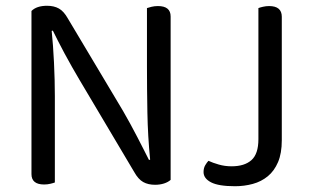

<svg xmlns="http://www.w3.org/2000/svg" viewBox="-20 -634 1085 665"><path d="M133 5Q89 5 89 -31V-596Q107 -614 143 -614Q167 -614 184 -604.5Q201 -595 215 -570L406 -250Q418 -229 431 -205.5Q444 -182 456 -158.5Q468 -135 478.5 -114.5Q489 -94 496 -80L500 -81Q492 -162 490.5 -244Q489 -326 489 -404V-606Q495 -608 505 -610.5Q515 -613 527 -613Q571 -613 571 -577V-11Q562 -3 548 1.5Q534 6 517 6Q493 6 476 -3.5Q459 -13 445 -38L255 -358Q243 -378 229.5 -402Q216 -426 203.5 -449Q191 -472 180.5 -493Q170 -514 163 -528L159 -527Q164 -479 167 -417.5Q170 -356 170 -301V-2Q165 0 154.5 2.5Q144 5 133 5ZM875 -606Q880 -608 890.5 -610.5Q901 -613 912 -613Q956 -613 956 -576V-148Q956 -103 943 -72.5Q930 -42 907.5 -23.5Q885 -5 855.5 3Q826 11 794 11Q737 11 711 -2.5Q685 -16 685 -38Q685 -52 691 -62Q697 -72 702 -77Q717 -70 738 -64Q759 -58 782 -58Q827 -58 851 -79.5Q875 -101 875 -152Z"/></svg>

Font: Baloo Chettan 2
Style: Regular
Weight: 400
Designer: Maithili Shingre, Unnati Kotecha and Ek Type
Foundry: Ek Type
Version: Version 1.640;hotconv 1.0.111;makeotfexe 2.5.65597; ttfautoh